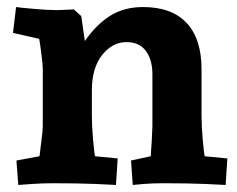

<svg xmlns="http://www.w3.org/2000/svg" viewBox="-20 -523 676 548"><path d="M624 4.9Q611.8 3.9 564 2Q516.1 0 444.8 0Q416 0 391.1 2Q366.2 3.9 358.9 4.9L354 -64.9L410.2 -77.1L413.1 -121.1L415 -163.1V-311Q415 -352.1 396.5 -377.4Q377.9 -402.8 340.8 -402.8Q300.8 -402.8 271.5 -366Q242.2 -329.1 242.2 -265.1V-192.9Q242.2 -162.1 245.6 -125Q249 -87.9 251 -77.1L315.9 -70.8L311 4.9Q298.8 3.9 251 2Q203.1 0 131.8 0Q103 0 72 2Q41 3.9 32.2 4.9L26.9 -64.9L92.8 -77.1Q93.8 -88.4 97.9 -119.1Q102.1 -149.9 102.1 -163.1V-325.2Q102.1 -337.4 98.1 -369.1Q94.2 -400.9 91.8 -412.1L17.1 -429.2L25.9 -502.9Q38.1 -501 77.6 -497.6Q117.2 -494.1 143.1 -494.1L190.9 -496.1L211.9 -477.1L222.2 -405.8Q254.4 -452.6 294.2 -477.8Q334 -502.9 388.2 -502.9Q470.2 -502.9 512.7 -457.5Q555.2 -412.1 555.2 -325.2V-192.9Q555.2 -162.1 558.6 -125Q562 -87.9 564 -77.1L628.9 -70.8Z"/></svg>

Font: Sura
Style: Bold
Weight: 700
Designer: Carolina Giovagnoli
Foundry: Huerta Tipografica
Version: Version 1.002;PS 001.002;hotconv 1.0.70;makeotf.lib2.5.58329